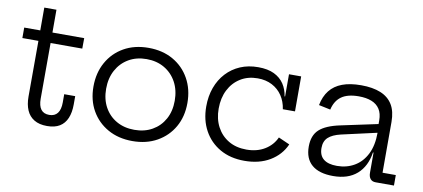

<svg xmlns="http://www.w3.org/2000/svg" viewBox="-64 -889 2468 1119"><g transform="rotate(10 1170.0 -329.5)"><path d="M191 -141Q191 -99 207 -77.8Q223 -56.5 256 -56.5Q288.5 -56.5 305 -78.2Q321.5 -100 321.5 -141V-190.5H386.5V-141.5Q386.5 -93.5 372.2 -59.8Q358 -26 329 -8.2Q300 9.5 254.5 9.5Q208 9.5 178 -8.8Q148 -27 133.5 -60.5Q119 -94 119 -141L119.5 -470.5H24.5V-532.5H119.5V-667.5H191.5V-532.5H379.5L379 -470.5H191.5Z M759.5 9.5Q676.5 9.5 614 -25.8Q551.5 -61 516.5 -122.5Q481.5 -184 481.5 -264.5Q481.5 -345.5 516.5 -408.2Q551.5 -471 614 -506.5Q676.5 -542 759.5 -542Q842.5 -542 905 -506.5Q967.5 -471 1002.5 -408.2Q1037.5 -345.5 1037.5 -264.5Q1037.5 -184 1002.5 -122.5Q967.5 -61 905 -25.8Q842.5 9.5 759.5 9.5ZM759.5 -57Q819.5 -57 865.2 -83Q911 -109 936.8 -155.8Q962.5 -202.5 962.5 -264.5Q962.5 -327 936.8 -374.5Q911 -422 865.2 -448.8Q819.5 -475.5 759.5 -475.5Q699.5 -475.5 653.8 -448.8Q608 -422 582.2 -374.5Q556.5 -327 556.5 -264.5Q556.5 -202.5 582.2 -155.8Q608 -109 653.8 -83Q699.5 -57 759.5 -57Z M1422 9.5Q1339 9.5 1277.8 -25.5Q1216.5 -60.5 1182.8 -122.2Q1149 -184 1149 -264.5Q1149 -325.5 1167.5 -376.2Q1186 -427 1220.5 -464.2Q1255 -501.5 1302.5 -521.8Q1350 -542 1408.5 -542Q1465 -542 1502.8 -523.8Q1540.5 -505.5 1561.5 -473.8Q1582.5 -442 1588.5 -401H1606L1591.5 -325.5Q1585 -370.5 1562 -404.8Q1539 -439 1502 -458.2Q1465 -477.5 1416.5 -477.5Q1358.5 -477.5 1314.8 -450.2Q1271 -423 1246.8 -375.2Q1222.5 -327.5 1222.5 -264.5Q1222.5 -203.5 1247.2 -156.8Q1272 -110 1316.8 -83.5Q1361.5 -57 1422.5 -57Q1485.5 -57 1531 -84.8Q1576.5 -112.5 1597.5 -159.5L1664 -130Q1635.5 -65.5 1572.8 -28Q1510 9.5 1422 9.5ZM1591.5 -325.5V-532.5H1663.5V-325.5Z M2198 0Q2177.5 0 2166.8 -13Q2156 -26 2156 -49.5V-209.5L2162.5 -226L2159 -286.5L2156 -318V-358.5Q2156 -399.5 2139.2 -425.5Q2122.5 -451.5 2091 -464Q2059.5 -476.5 2015 -476.5Q1948.5 -476.5 1912.2 -450.2Q1876 -424 1864 -371.5L1795 -386Q1805 -438.5 1832.5 -473.2Q1860 -508 1905.8 -525.2Q1951.5 -542.5 2017.5 -542.5Q2086.5 -542.5 2133.2 -523.2Q2180 -504 2204 -464.5Q2228 -425 2228 -362.5V-62H2306.5V0ZM1947 7Q1864 7 1821 -29.8Q1778 -66.5 1778 -138Q1778 -204 1816 -238.8Q1854 -273.5 1938 -291L2177.5 -342V-290.5L1950 -239Q1901 -227.5 1876.8 -205.2Q1852.5 -183 1852.5 -142.5Q1852.5 -98.5 1879.5 -76.8Q1906.5 -55 1958.5 -55Q2016 -55 2061.5 -81.5Q2107 -108 2133 -159.5Q2159 -211 2159 -286.5L2178 -168.5H2152.5Q2140 -85 2087.8 -39Q2035.5 7 1947 7Z"/></g></svg>

Font: Hepta Slab
Style: Regular
Weight: 400
Designer: Michael LaGattuta
Foundry: Michael LaGattuta
Version: Version 1.100